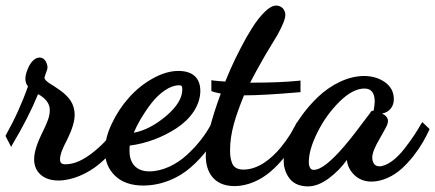

<svg xmlns="http://www.w3.org/2000/svg" viewBox="-20 -620 1557 687"><path d="M23.9 -102.1C64 -169.4 94.7 -230 116.2 -283.2C144 -268.1 158.2 -249 158.2 -226.1C158.2 -212.9 155.3 -199.2 148.9 -184.1C147 -178.2 140.6 -164.1 129.9 -142.1C111.3 -104.5 102.1 -73.7 102.1 -49.8C102.1 -4.9 134.8 25.9 189 25.9C238.3 25.9 293 1.5 334 -32.2C375 -65.9 407.7 -106.9 424.8 -144L425.8 -146L394 -168.9L391.1 -164.1C377.9 -136.2 353 -107.4 316.4 -77.6C279.3 -47.4 245.6 -32.2 214.8 -32.2C199.7 -32.2 194.8 -37.1 194.8 -50.8C194.8 -65.9 203.6 -89.4 221.2 -122.1C238.3 -157.2 247.1 -186 247.1 -209C247.1 -250.5 224.6 -276.4 190.9 -299.8C187.5 -302.2 181.6 -306.2 172.9 -312C163.6 -317.4 157.2 -321.8 153.8 -324.2C144 -331.1 139.2 -336.9 139.2 -341.8C139.2 -342.8 139.6 -345.2 141.1 -349.1L144 -357.9C147.9 -367.2 149.9 -374 149.9 -378.9C149.9 -385.3 147.9 -392.1 144 -399.9C138.7 -409.2 131.3 -414.1 122.1 -414.1C107.9 -414.1 95.2 -403.8 84 -383.8C75.2 -365.7 70.8 -350.6 70.8 -338.9C70.8 -327.6 73.7 -318.4 80.1 -311C59.1 -251 32.2 -191.9 0 -134.8V-132.8L20 -94.2Z M458.5 -145C471.7 -176.3 493.2 -213.9 522 -251C550.8 -287.6 587.9 -314.9 620.6 -314.9C630.4 -314.9 632.3 -311.5 632.3 -299.8C632.3 -269.5 613.3 -238.3 575.2 -205.6C536.6 -172.9 498 -152.3 458.5 -145ZM735.4 -175.8C716.3 -139.2 687 -100.6 648.9 -65.9C610.8 -30.8 561 -6.8 514.6 -6.8C466.3 -6.8 443.4 -36.6 443.4 -80.1C443.4 -88.9 443.8 -95.2 444.3 -99.1C502.4 -106.4 563 -128.9 612.8 -162.1C662.6 -194.8 696.8 -243.7 696.8 -294.9C696.8 -342.3 667.5 -366.2 618.7 -366.2C588.9 -366.2 558.1 -356.9 525.9 -338.9C493.7 -320.8 465.3 -297.9 440.9 -270C416 -242.2 396 -211.4 379.9 -177.2C363.3 -142.6 355.5 -110.4 355.5 -80.1C355.5 -43.9 367.7 -14.2 392.1 9.3C416 32.2 449.7 43.9 492.7 43.9C556.6 43.9 618.7 18.1 664.1 -22.5C709.5 -62.5 743.7 -108.9 765.6 -158.2L766.6 -160.2L738.8 -181.2Z M739.3 -293C746.6 -290.5 752.9 -288.6 757.3 -288.1C759.8 -287.6 767.6 -285.6 770 -285.2C734.4 -189.5 716.3 -115.2 716.3 -62C716.3 -9.3 741.2 45.9 819.3 45.9C865.7 45.9 912.6 24.4 947.3 -5.4C964.4 -20 981 -37.1 997.1 -56.6C1028.3 -95.7 1047.4 -130.9 1063 -166L1064 -168L1043 -183.1L1040 -178.2C1026.9 -151.4 1010.7 -124.5 985.8 -93.8C950.2 -50.3 902.8 -13.2 851.1 -13.2C830.1 -13.2 816.4 -21 810.5 -36.1C804.7 -51.3 803.2 -63 803.2 -83C803.2 -143.6 821.8 -202.1 853 -278.8C900.9 -278.8 966.8 -282.7 1051.3 -290H1055.2V-332L1049.3 -331.1C1006.3 -326.7 951.2 -324.2 883.3 -324.2H875C885.7 -345.7 903.8 -378.4 929.2 -422.9C956.5 -467.8 970.7 -491.7 972.2 -494.1C991.2 -528.3 1001 -552.7 1001 -566.9C1001 -583 989.3 -600.1 968.3 -600.1C956.1 -600.1 941.9 -592.3 926.8 -577.1C911.1 -561.5 896.5 -543 882.8 -521C868.7 -499 855 -475.1 841.3 -448.2C813.5 -395 797.4 -356 786.1 -328.1C766.6 -329.6 752 -330.6 742.2 -332L736.3 -333V-293.9Z M1088.9 -21C1086.4 -25.4 1085 -31.7 1085 -40C1085 -69.8 1095.2 -105.5 1116.2 -147C1136.7 -188.5 1163.1 -224.6 1194.8 -256.3C1226.6 -287.6 1256.3 -303.2 1284.2 -303.2C1308.6 -303.2 1320.8 -287.6 1320.8 -255.9C1320.8 -249.5 1319.3 -239.3 1316.9 -224.1C1314.5 -224.1 1311.5 -223.6 1309.1 -222.2L1306.2 -219.2L1305.2 -216.8C1302.2 -213.4 1295.4 -204.1 1284.2 -189C1261.7 -158.7 1236.3 -125.5 1212.9 -98.1C1164.1 -41 1127.4 -12.2 1103 -12.2C1095.7 -12.2 1091.3 -15.1 1088.9 -21ZM1486.8 -176.8C1473.1 -151.9 1454.1 -122.6 1426.3 -86.9C1398.4 -51.3 1364.3 -24.9 1336.9 -24.9C1319.8 -24.9 1312 -39.1 1312 -57.1C1312 -71.8 1321.3 -94.7 1339.8 -126C1352.1 -147.9 1358.4 -159.2 1358.9 -160.2C1365.2 -171.4 1368.2 -180.2 1368.2 -187C1368.2 -197.8 1361.3 -206.5 1347.2 -213.9C1374 -218.3 1389.2 -239.7 1389.2 -265.1C1389.2 -290 1378.9 -310.1 1358.4 -325.2C1337.4 -340.3 1312 -348.1 1282.2 -348.1C1225.6 -348.1 1164.1 -317.4 1117.2 -272.5C1093.8 -250 1072.8 -225.6 1054.2 -198.7C1016.6 -145.5 995.1 -87.9 995.1 -44.9C995.1 -20.5 1002.4 1 1016.6 19.5C1031.2 37.6 1053.2 46.9 1082 46.9C1106 46.9 1130.9 37.1 1156.7 18.1C1182.6 -1.5 1204.1 -23.4 1221.2 -47.9C1223.1 -26.9 1232.4 -8.8 1248.5 6.8C1264.6 22 1285.2 29.8 1309.1 29.8C1347.7 29.8 1387.7 10.3 1417.5 -16.6C1432.1 -29.8 1446.3 -45.4 1460 -62.5C1486.8 -97.2 1502.9 -127 1516.1 -155.8L1517.1 -158.2L1491.2 -183.1Z"/></svg>

Font: Dancing Script
Style: Regular
Weight: 800
Designer: Pablo Impallari
Foundry: Pablo Impallari
Version: Version 2.001